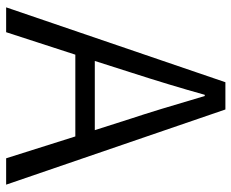

<svg xmlns="http://www.w3.org/2000/svg" viewBox="-86 -686 772 641"><g transform="rotate(90 300.5 -366.0)"><path d="M415 -296 377 -415Q349 -499 301 -663H297Q265 -548 222 -415L184 -296ZM436 -231H163L88 0H5L255 -732H346L597 0H509Z"/></g></svg>

Font: KaiGen Gothic SC Normal
Style: Regular
Weight: 300
Designer: Ryoko NISHIZUKA Ë•øÂ°öÊ∂ºÂ≠ê (kana & ideographs); Paul D. Hunt (Latin, Greek & Cyrillic); Wenlong ZHANG Âº†ÊñáÈæô (bopom
Version: Version 1.001 October 10, 2014